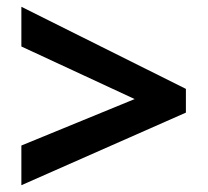

<svg xmlns="http://www.w3.org/2000/svg" viewBox="-20 -645 612 566"><path d="M43 -216 377 -353 43 -508V-625L528 -383V-313L43 -99Z"/></svg>

Font: Noto Sans Thai
Style: Bold
Weight: 700
Designer: Monotype Design Team
Foundry: Monotype Imaging Inc.
Version: Version 2.001